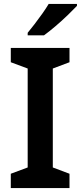

<svg xmlns="http://www.w3.org/2000/svg" viewBox="-20 -958 412 978"><path d="M334 0H35V-73L121 -105V-609L35 -641V-714H334V-641L249 -609V-105L334 -73ZM372 -928Q355 -910 325 -881Q295 -852 262 -824Q229 -796 204 -778H121V-791Q136 -809 156 -835Q176 -861 195.5 -888.5Q215 -916 228 -938H372Z"/></svg>

Font: Noto Sans Medefaidrin SemiBold
Style: Regular
Weight: 600
Designer: Dalton Maag Ltd
Foundry: Dalton Maag Ltd
Version: Version 1.002; ttfautohint (v1.8.4.7-5d5b)